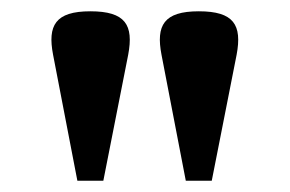

<svg xmlns="http://www.w3.org/2000/svg" viewBox="-20 -727 513 340"><path d="M266 -630 309 -407H355L399 -630C409 -683 394 -707 332 -707C270 -707 256 -682 266 -630ZM74 -630 117 -407H163L207 -630C217 -683 202 -707 140 -707C78 -707 64 -682 74 -630Z"/></svg>

Font: Heuristica
Style: Bold
Weight: 700
Version: Version 1.0.1